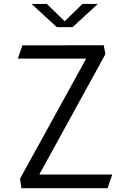

<svg xmlns="http://www.w3.org/2000/svg" viewBox="-20 -961 660 980"><path d="M94.5 -729.5 71 -662H420L82 -48.5L89.5 -0.5H529L553 -70H180.5L518 -684.5L509.5 -730ZM141 -941H219L310 -852.5L401 -941H479.5L350.5 -822.5H270Z"/></svg>

Font: Monaspace Argon Light
Style: Regular
Weight: 300
Designer: Riley Cran & the Lettermatic Team
Foundry: Lettermatic
Version: Version 1.000 (Monaspace Argon)